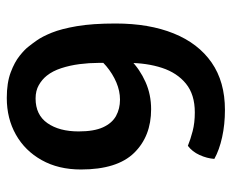

<svg xmlns="http://www.w3.org/2000/svg" viewBox="-80 -606 699 580"><g transform="rotate(-90 270.0 -316.5)"><path d="M263.5 -646Q309.5 -646 340.8 -634.2Q372 -622.5 391.2 -607Q410.5 -591.5 419 -580Q426 -571.5 437.5 -555.2Q449 -539 460.8 -510Q472.5 -481 480.5 -434.2Q488.5 -387.5 488.5 -317.5Q488.5 -216 458.5 -141.8Q428.5 -67.5 370.5 -27.2Q312.5 13 227.5 13Q183.5 13 145 4.5Q106.5 -4 79.5 -19Q81 -41 91.2 -63.5Q101.5 -86 119 -99Q138.5 -91 163.5 -84.5Q188.5 -78 220 -78Q274 -78 306.8 -104.8Q339.5 -131.5 354.5 -177.2Q369.5 -223 369.5 -280.5V-370Q369.5 -397 365.8 -426.2Q362 -455.5 353.5 -481.5Q345 -507.5 331 -525Q319.5 -539.5 302.5 -549.2Q285.5 -559 262 -559Q212.5 -559 187.5 -523.2Q162.5 -487.5 162.5 -429Q162.5 -382.5 175 -355.2Q187.5 -328 209.2 -316Q231 -304 258.5 -304Q284.5 -304 310.5 -315Q336.5 -326 359.8 -345.5Q383 -365 399.5 -392L421.5 -331Q406.5 -299.5 378.2 -271.8Q350 -244 312 -227Q274 -210 229.5 -210Q148 -210 97.8 -261.2Q47.5 -312.5 47.5 -422Q47.5 -490 75.8 -540.5Q104 -591 152.8 -618.5Q201.5 -646 263.5 -646Z"/></g></svg>

Font: Signika Light Medium
Style: Regular
Weight: 500
Version: Version 2.003;gftools[0.9.32]